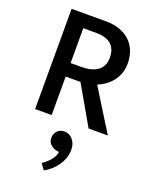

<svg xmlns="http://www.w3.org/2000/svg" viewBox="-172 -721 892 1134"><g transform="rotate(20 274.0 -153.5)"><path d="M76 -630H293Q343 -630 381.5 -615.5Q420 -601 446 -575.5Q472 -550 485 -515Q498 -480 498 -439Q498 -402 486.5 -373Q475 -344 457 -322.5Q439 -301 416.5 -285.5Q394 -270 371 -261L533 0H412L273 -242H180V0H76ZM180 -327H248Q278 -327 303 -333Q328 -339 347 -352Q366 -365 376.5 -385.5Q387 -406 387 -435Q387 -491 355 -518.5Q323 -546 263 -546H180ZM277 187Q259 184 241.5 168.5Q224 153 224 126Q224 101 240.5 83Q257 65 286 65Q298 65 311 70Q324 75 334.5 86Q345 97 352 114Q359 131 359 156Q359 181 350.5 205.5Q342 230 327 252Q312 274 291.5 292.5Q271 311 248 323L221 286Q248 269 270 243Q292 217 295 191Z"/></g></svg>

Font: Ek Mukta Medium
Style: Regular
Weight: 500
Designer: Girish Dalvi and Yashodeep Gholap
Foundry: Ek Type
Version: Version 2.538;PS 1.002;hotconv 16.6.51;makeotf.lib2.5.65220;